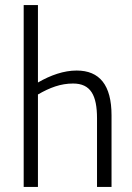

<svg xmlns="http://www.w3.org/2000/svg" viewBox="-20 -734 517 754"><path d="M73 -714V0H129V-363C176 -390 218 -406 267 -406C336 -406 361 -360 361 -269V0H418V-281C418 -400 371 -457 281 -457C231 -457 179 -439 129 -410V-714Z"/></svg>

Font: Noto Sans Display Condensed Light
Style: Regular
Weight: 300
Width: 3
Designer: Monotype Design Team
Foundry: Monotype Imaging Inc.
Version: Version 1.900